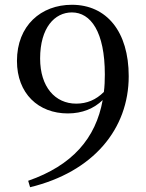

<svg xmlns="http://www.w3.org/2000/svg" viewBox="-20 -767 612 804"><path d="M106 17C370 -47 519 -226 519 -448C519 -634 427 -747 281 -747C152 -747 51 -660 51 -512C51 -375 141 -292 264 -292C325 -292 374 -313 410 -348C381 -187 282 -74 98 -10ZM415 -382C382 -349 344 -333 299 -333C211 -333 148 -403 148 -522C148 -651 209 -715 281 -715C360 -715 419 -634 419 -455C419 -430 418 -405 415 -382Z"/></svg>

Font: Noto Serif TC Medium
Style: Regular
Weight: 500
Designer: Ryoko NISHIZUKA 西塚涼子 (kana & ideographs); Frank Grießhammer (Latin, Greek & Cyrillic); Wenlong ZHANG 张文龙 (bopomofo); San
Foundry: Adobe
Version: Version 2.001;hotconv 1.1.0;makeotfexe 2.6.0